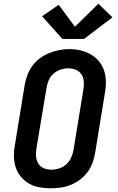

<svg xmlns="http://www.w3.org/2000/svg" viewBox="-20 -1012 640 1040"><path d="M255 8Q224 8 193.5 2.5Q163 -3 137.5 -17.5Q112 -32 93 -55Q74 -78 65 -106Q56 -134 55.5 -165.5Q55 -197 61 -228L114 -553Q119 -580 129 -606.5Q139 -633 156 -656Q173 -679 196.5 -696.5Q220 -714 246.5 -724.5Q273 -735 300 -740.5Q327 -746 355 -746Q386 -746 416 -739Q446 -732 471.5 -717.5Q497 -703 516 -680Q535 -657 544 -629Q553 -601 553.5 -569.5Q554 -538 548 -507L495 -182Q490 -155 480.5 -128.5Q471 -102 453.5 -79Q436 -56 412.5 -38.5Q389 -21 363 -10.5Q337 0 309.5 4Q282 8 255 8ZM257 -93Q279 -93 300 -99.5Q321 -106 338 -121Q355 -136 364.5 -156.5Q374 -177 378 -199L431 -523Q435 -545 434 -567.5Q433 -590 422.5 -607.5Q412 -625 392 -633.5Q372 -642 350 -642Q329 -642 308 -635Q287 -628 270 -613Q253 -598 244 -577.5Q235 -557 232 -536L178 -212Q174 -190 175 -168Q176 -146 186.5 -128Q197 -110 216 -101.5Q235 -93 257 -93ZM435 -801H318L208 -924L298 -986L386 -867L513 -992L589 -918Z"/></svg>

Font: Iosevka Curly Slab ExObl
Style: Bold
Weight: 700
Width: 7
Italic angle: -9°
Monospace: yes
Designer: Belleve Invis
Foundry: Belleve Invis
Version: Version 11.0.0; ttfautohint (v1.8.3)